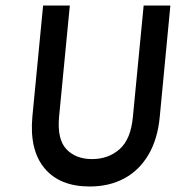

<svg xmlns="http://www.w3.org/2000/svg" viewBox="-20 -664 653 697"><path d="M305.5 13Q197 13 141.8 -53Q86.5 -119 97.5 -240.5L136.5 -644H233.5L194.5 -240.5Q187 -158.5 221 -122.5Q255 -86.5 314 -86.5Q373.5 -86.5 414.2 -122.5Q455 -158.5 462.5 -240.5L501.5 -644H598.5L560 -240.5Q552.5 -159.5 519.2 -102.8Q486 -46 431.5 -16.5Q377 13 305.5 13Z"/></svg>

Font: Karla SemiBold
Style: Italic
Weight: 600
Italic angle: -8°
Designer: Jonathan Pinhorn
Version: Version 2.004;gftools[0.9.33]